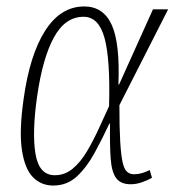

<svg xmlns="http://www.w3.org/2000/svg" viewBox="-20 -565 541 595"><path d="M145 10Q108 10 82.5 -15.5Q57 -41 48 -99.5Q39 -158 53 -257Q72 -395 120 -470Q168 -545 241 -545Q300 -545 326 -488.5Q352 -432 347 -303H349L454 -536H501L350 -239Q350 -169 352.5 -126.5Q355 -84 360 -62Q365 -40 374 -32.5Q383 -25 395 -25Q408 -25 420 -28.5Q432 -32 444 -38L451 -14Q437 -6 419.5 0Q402 6 385 6Q354 6 340 -13Q326 -32 323 -73Q320 -114 321 -182H319Q297 -135 273 -91Q249 -47 218.5 -18.5Q188 10 145 10ZM150 -22Q181 -22 205.5 -42.5Q230 -63 249.5 -96Q269 -129 286 -166Q303 -203 318 -236Q322 -381 304 -447Q286 -513 239 -513Q182 -513 147 -449Q112 -385 95 -266Q79 -154 90 -88Q101 -22 150 -22Z"/></svg>

Font: Noto Serif ExtraCondensed ExtraLight
Style: Italic
Weight: 200
Width: 2
Italic angle: -12°
Designer: Monotype Design Team
Foundry: Monotype Imaging Inc.
Version: Version 2.014; ttfautohint (v1.8.4.7-5d5b)